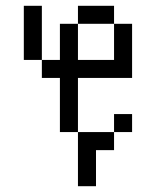

<svg xmlns="http://www.w3.org/2000/svg" viewBox="-20 -520 540 665"><path d="M437.5 -62.5V-125H375V-62.5H250V125H312.5Q312.5 125 312.5 0H375V-62.5ZM250 -62.5V-250H437.5V-437.5H375Q375 -437.5 375 -312.5H250Q250 -312.5 250 -437.5H187.5Q187.5 -437.5 187.5 -312.5H125V-250H187.5V-62.5ZM125 -312.5V-500H62.5V-312.5ZM250 -437.5H375V-500H250Z"/></svg>

Font: Unifont
Style: Regular
Weight: 500
Version: Version 15.1.04